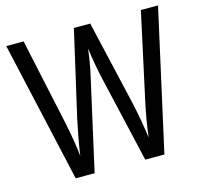

<svg xmlns="http://www.w3.org/2000/svg" viewBox="-104 -828 989 941"><g transform="rotate(-15 391.0 -357.0)"><path d="M776 -714H689L594 -277C582 -222 571 -161 564 -100C556 -162 545 -222 533 -277L432 -714H349L249 -277C237 -221 225 -157 217 -100C213 -145 202 -208 188 -277L94 -714H6L167 0H263L366 -459C378 -509 386 -564 390 -599C397 -546 407 -493 414 -459L520 0H617Z"/></g></svg>

Font: Noto Sans Telugu Condensed
Style: Regular
Weight: 400
Width: 3
Designer: Jelle Bosma - Monotype Design Team
Foundry: Monotype Imaging Inc.
Version: Version 2.005